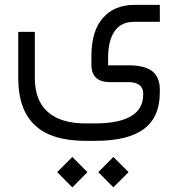

<svg xmlns="http://www.w3.org/2000/svg" viewBox="-20 -370 744 802"><path d="M390.6 349.1 453.6 412.6 517.1 349.1 453.6 285.6ZM218.8 349.1 282.2 412.6 345.2 349.1 282.2 285.6ZM361.8 -135.3V-100.1C361.8 -51.3 387.7 -26.9 439.9 -26.9H517.1C536.1 -26.9 551.3 -22.9 562 -15.1C572.8 -6.8 578.1 4.9 578.1 20V25.9C578.1 65.9 561 95.7 526.9 115.7C492.2 135.7 442.9 145.5 378.4 145.5H337.4C268.1 145.5 215.3 129.4 179.7 97.7C143.6 65.9 125.5 18.6 125.5 -43.9V-236.8H56.2V-43.9C56.2 44.4 79.6 109.9 126 153.3C172.4 196.8 243.2 218.3 337.4 218.3H378.4C469.7 218.3 537.1 201.7 581.5 168.5C625.5 135.3 647.5 85 647.5 17.1V2.9C647.5 -30.8 636.7 -56.2 615.7 -72.8C594.7 -88.9 561.5 -97.2 517.1 -97.2H439H431.6V-104.5V-135.3C432.6 -182.1 442.4 -217.8 460.4 -242.2C478.5 -266.6 504.9 -278.8 539.6 -278.8H647.9L647.5 -349.6H542C485.8 -349.6 441.9 -331.5 410.2 -295.4C377.9 -258.8 361.8 -205.6 361.8 -135.3Z"/></svg>

Font: Shabnam FD Light
Style: Regular
Weight: 300
Foundry: DejaVu fonts team - Redesigned by Saber Rastikerdar - Based on Vazir font
Version: Version 5.00;October 20, 2019;FontCreator 12.0.0.2547 64-bit